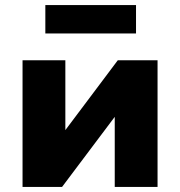

<svg xmlns="http://www.w3.org/2000/svg" viewBox="-20 -738 711 758"><path d="M69 0V-500H238V-211H228L445 -500H602V0H433V-290H443L225 0ZM159 -606V-718H517V-606Z"/></svg>

Font: Nunito Sans 9pt Black
Style: Regular
Weight: 900
Version: Version 3.101;gftools[0.9.27]